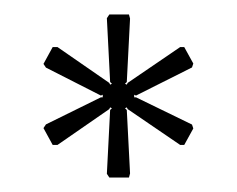

<svg xmlns="http://www.w3.org/2000/svg" viewBox="-20 -674 327 265"><path d="M40 -497.2 52.7 -474H59.4L130.8 -523.4L132 -525.8L134.5 -524.6L132 -522.2L127.5 -434.1L130.9 -429H158L159.5 -434.6L155 -522.2L152.5 -524.6L155 -525.8L156.2 -523.4L228.6 -474H234.3L246.8 -496.7L245 -502.1L167.7 -539.7H165.2V-543.3L167.7 -542.1L245 -580.9L246.8 -586.3L234.3 -609H228.6L156.2 -559.6L155 -557.2L152.5 -558.4L155 -560.8L159.5 -648.4L158 -654H130.9L127.5 -648.9L132 -560.8L134.5 -558.4L132 -557.2L130.8 -559.6L59.4 -609H52.7L40 -585.8L43.4 -580.7L119.3 -542.1L121.8 -543.3V-539.7H119.3L43.4 -502.3Z"/></svg>

Font: Prida01
Style: Bold
Weight: 700
Designer: gluk
Foundry: gluk
Version: Version 00.072